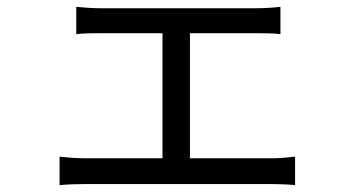

<svg xmlns="http://www.w3.org/2000/svg" viewBox="-20 -537 1040 564"><path d="M204 -517Q220.4 -515.2 240.6 -514Q260.8 -512.8 272.5 -512.8H733.4Q752 -512.8 770.2 -514Q788.5 -515.2 803.8 -517V-436.7Q788.1 -438.7 769.2 -439.1Q750.4 -439.5 733.4 -439.5H273.1Q261.4 -439.5 240.6 -439.1Q219.8 -438.7 204 -436.7ZM457.3 -30V-471.6H538V-30ZM155 -76.7Q172.6 -74.9 191.4 -73.5Q210.2 -72.1 226.6 -72.1H779.8Q797.9 -72.1 814.9 -73.7Q832 -75.3 846.8 -76.7V6.9Q832 5.1 812 4.4Q792 3.7 779.8 3.7H226.6Q210.6 3.7 192.1 4.4Q173.6 5.1 155 6.9Z"/></svg>

Font: Noto Sans HK Thin
Style: Regular
Weight: 100
Designer: Ryoko NISHIZUKA 西塚涼子 (kana, bopomofo & ideographs); Paul D. Hunt (Latin, Greek & Cyrillic); Sandoll Communications 산돌커뮤니
Foundry: Adobe
Version: Version 2.004-H2;hotconv 1.0.118;makeotfexe 2.5.65603